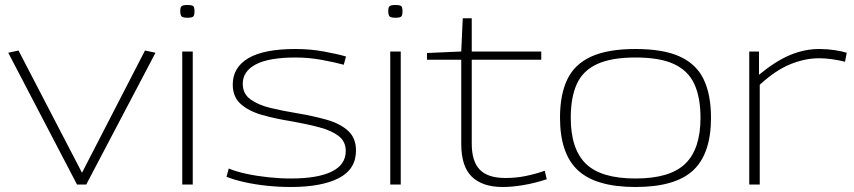

<svg xmlns="http://www.w3.org/2000/svg" viewBox="-20 -738 3414 768"><path d="M288 0 13 -527 54 -536 308 -47 560 -536 602 -527 325 0Z M730 -667Q713 -667 707 -672Q701 -677 701 -693Q701 -709 706.5 -713.5Q712 -718 730 -718Q748 -718 753 -713.5Q758 -709 758 -693Q758 -677 753 -672Q748 -667 730 -667ZM709 0V-532H751V0Z M886 -31 895 -64Q923 -52 964.5 -43Q1006 -34 1053 -29Q1100 -24 1144 -24Q1250 -24 1306.5 -51.5Q1363 -79 1363 -134Q1363 -172 1334.5 -194Q1306 -216 1256.5 -229Q1207 -242 1145 -253Q1082 -263 1029 -278Q976 -293 943.5 -321.5Q911 -350 911 -400Q911 -468 973 -505Q1035 -542 1162 -542Q1221 -542 1275.5 -532Q1330 -522 1364 -512L1355 -479Q1323 -488 1269.5 -498Q1216 -508 1162 -508Q1056 -508 1003.5 -480.5Q951 -453 951 -403Q951 -363 982 -340.5Q1013 -318 1063 -306Q1113 -294 1169 -285Q1234 -274 1287 -259Q1340 -244 1372 -215Q1404 -186 1404 -136Q1404 -61 1335 -25.5Q1266 10 1143 10Q1096 10 1048 5Q1000 0 957.5 -9.5Q915 -19 886 -31Z M1562 -667Q1545 -667 1539 -672Q1533 -677 1533 -693Q1533 -709 1538.5 -713.5Q1544 -718 1562 -718Q1580 -718 1585 -713.5Q1590 -709 1590 -693Q1590 -677 1585 -672Q1580 -667 1562 -667ZM1541 0V-532H1583V0Z M1991 10Q1910 10 1867.5 -31Q1825 -72 1825 -162V-499H1688V-526L1825 -532L1831 -665H1867V-532H2145V-499H1867V-163Q1867 -93 1899 -59.5Q1931 -26 2002 -26Q2044 -26 2083 -34Q2122 -42 2159 -55L2167 -21Q2118 -5 2072.5 2.5Q2027 10 1991 10Z M2220 -267Q2220 -359 2249 -420Q2278 -481 2344.5 -511.5Q2411 -542 2522 -542Q2634 -542 2700 -511.5Q2766 -481 2795 -420Q2824 -359 2824 -267Q2824 -123 2752.5 -56.5Q2681 10 2522 10Q2364 10 2292 -56.5Q2220 -123 2220 -267ZM2263 -267Q2263 -142 2323.5 -83Q2384 -24 2522 -24Q2660 -24 2721 -83Q2782 -142 2782 -267Q2782 -348 2757.5 -401.5Q2733 -455 2676.5 -481.5Q2620 -508 2522 -508Q2425 -508 2368 -481.5Q2311 -455 2287 -401.5Q2263 -348 2263 -267Z M3016 -532V-439Q3083 -494 3140.5 -518Q3198 -542 3257 -542Q3289 -542 3318.5 -537.5Q3348 -533 3367 -527L3360 -491Q3337 -497 3309 -501Q3281 -505 3256 -505Q3200 -505 3141 -481Q3082 -457 3019 -399V0H2977V-532Z"/></svg>

Font: Georama Extended ExtraLight
Style: Regular
Weight: 200
Width: 7
Designer: Jean-Baptiste Levee
Foundry: Production Type
Version: Version 1.000